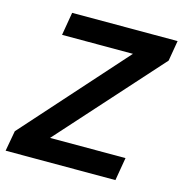

<svg xmlns="http://www.w3.org/2000/svg" viewBox="-105 -760 813 853"><g transform="rotate(15 302.0 -334.0)"><path d="M-4 0 13 -94 431 -562H105L123 -668H608L592 -574L172 -106H519L501 0Z"/></g></svg>

Font: Gantari SemiBold
Style: Italic
Weight: 600
Italic angle: -10°
Designer: Anugrah Pasau
Foundry: Lafontype
Version: Version 1.000